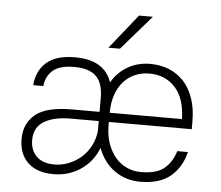

<svg xmlns="http://www.w3.org/2000/svg" viewBox="-51 -768 957 831"><g transform="rotate(5 427.5 -352.0)"><path d="M210 6Q138 6 99 -31.5Q60 -69 60 -134Q60 -201 107.5 -240.5Q155 -280 266 -280H386V-340Q386 -404 356 -434Q326 -464 260 -464Q197 -464 167.5 -438.5Q138 -413 134 -370H90Q94 -431 135.5 -468.5Q177 -506 260 -506Q388 -506 420 -411Q446 -456 489.5 -481Q533 -506 587 -506Q632 -506 669.5 -490.5Q707 -475 733.5 -446Q760 -417 775 -373.5Q790 -330 790 -275V-240H430V-225Q430 -181 442.5 -146Q455 -111 476 -86.5Q497 -62 525.5 -49Q554 -36 587 -36Q654 -36 687.5 -63.5Q721 -91 736 -140H782Q767 -75 720 -34.5Q673 6 587 6Q524 6 475.5 -28.5Q427 -63 404 -125Q381 -65 329 -29.5Q277 6 210 6ZM587 -464Q554 -464 525.5 -452Q497 -440 476 -417Q455 -394 443 -360.5Q431 -327 430 -284V-280H744Q742 -371 698.5 -417.5Q655 -464 587 -464ZM210 -36Q243 -36 273 -48Q303 -60 327 -81Q351 -102 366.5 -131.5Q382 -161 386 -196V-240H266Q222 -240 192 -232Q162 -224 142.5 -210Q123 -196 114.5 -176.5Q106 -157 106 -134Q106 -89 133 -62.5Q160 -36 210 -36ZM520 -710H580L450 -560H400Z"/></g></svg>

Font: PT Root UI Web Light
Style: Regular
Weight: 300
Designer: Vitaly Kuzmin
Foundry: ParaType Ltd.
Version: Version 1.000W